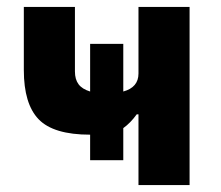

<svg xmlns="http://www.w3.org/2000/svg" viewBox="-20 -536 640 556"><path d="M381 -205H376Q358 -180 337 -165V-72H241V-146Q135 -146 92 -190.5Q49 -235 49 -333V-516H197V-329Q197 -306 207.5 -292Q218 -278 241 -271V-409H337V-271Q359 -277 370 -290Q381 -303 381 -323V-516H529V0H381Z"/></svg>

Font: iA Writer Duo V
Style: Regular
Weight: 400
Designer: Mike Abbink, Paul van der Laan, Pieter van Rosmalen, Oliver Reichenstein
Foundry: Information Architects Inc.
Version: Version 2.000